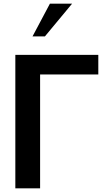

<svg xmlns="http://www.w3.org/2000/svg" viewBox="-20 -1019 566 1039"><path d="M512 -722H197V-616V-722H63V0H197V-616H512ZM250 -999 156 -822H223L370 -999Z"/></svg>

Font: Perun SemiBold
Style: Regular
Weight: 600
Foundry: Copyright (c) Stefan Peev, Context Ltd, 2016
Version: Version 1.089